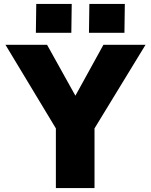

<svg xmlns="http://www.w3.org/2000/svg" viewBox="-20 -949 762 969"><path d="M714.5 -723 457 -301V0H262V-301L7.5 -723H217.5L360.5 -466L502 -723ZM429 -783.5 431 -929H610L608 -783.5ZM161 -783.5 163 -929H342L340 -783.5Z"/></svg>

Font: Public Sans Black
Style: Regular
Weight: 900
Designer: The Public Sans Project Authors: Dan O. Williams and USWDS (Libre Franklin designed by Pablo Impallari and Rodrigo Fuenz
Version: Version 1.007